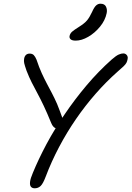

<svg xmlns="http://www.w3.org/2000/svg" viewBox="-20 -1001 709 1035"><path d="M167 14Q154 14 147 6Q140 -2 142 -20.5Q144 -39 157 -69Q187 -142 230 -223Q253 -266 280 -310Q274 -312 269 -317Q261 -325 256 -338Q234 -392 216 -430Q198 -468 182 -497.5Q166 -527 151.5 -555.5Q137 -584 123 -620Q113 -649 110.5 -660.5Q108 -672 110 -684Q112 -697 119.5 -704.5Q127 -712 140 -712Q154 -712 162 -704Q170 -696 177 -679Q191 -637 205 -606.5Q219 -576 232.5 -550.5Q246 -525 260 -498.5Q274 -472 288 -440Q301 -408 316 -366Q322 -375 328 -384Q382 -464 446 -540Q510 -616 582 -680Q606 -701 620 -707Q634 -713 645 -713Q652 -713 657.5 -709.5Q663 -706 666.5 -699.5Q670 -693 668 -683Q666 -671 661.5 -662.5Q657 -654 646 -643.5Q635 -633 613 -614Q552 -560 495.5 -495.5Q439 -431 389.5 -359Q340 -287 298.5 -208.5Q257 -130 226 -48Q212 -11 199 1.5Q186 14 167 14ZM388 -782Q369 -782 361 -789Q353 -796 355 -807Q358 -821 369 -830.5Q380 -840 404 -855Q436 -875 449.5 -891.5Q463 -908 476 -936Q488 -963 498.5 -972Q509 -981 521 -981Q544 -981 551.5 -965Q559 -949 555 -930Q547 -891 519 -857Q491 -823 455.5 -802.5Q420 -782 388 -782Z"/></svg>

Font: Shantell Sans Light Light
Style: Italic
Weight: 300
Italic angle: -11°
Version: Version 1.008;[ac192a2d6]